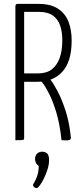

<svg xmlns="http://www.w3.org/2000/svg" viewBox="-20 -720 420 986"><path d="M81 -300Q67 -300 68.5 -304.5Q70 -309 70 -316V-683Q70 -688 70.5 -694Q71 -700 76 -700H177Q240 -700 277.5 -675.5Q315 -651 331.5 -609Q348 -567 348 -512Q348 -457 336 -417.5Q324 -378 300.5 -352Q277 -326 244.5 -313Q212 -300 172 -300ZM59 0V-688Q59 -688 60.5 -694Q62 -700 71 -700H92Q101 -700 102.5 -694Q104 -688 104 -688V-12Q104 -6 102 -3.5Q100 -1 90.5 -0.5Q81 0 59 0ZM322 1Q317 1 311 0.5Q305 0 296 0Q287 -84 269 -143Q251 -202 232 -239Q213 -276 200 -292.5Q187 -309 187 -309Q187 -309 185.5 -314.5Q184 -320 192 -324L213 -335Q221 -335 225 -329Q225 -329 240.5 -309Q256 -289 277 -249Q298 -209 317 -150.5Q336 -92 344 -14Q344 -6 340.5 -3Q337 0 322 1ZM99 -343H174Q218 -343 245 -363Q272 -383 286 -421Q300 -459 300 -514Q300 -554 289.5 -587Q279 -620 252.5 -639.5Q226 -659 179 -659H99ZM168 246Q162 246 156 241.5Q150 237 149 229Q166 201 172.5 178.5Q179 156 179 132Q170 127 165 117.5Q160 108 160 96Q160 80 170 69.5Q180 59 196 59Q212 59 222 68Q232 77 232 102Q232 125 224 150Q216 175 205.5 196.5Q195 218 184.5 232Q174 246 168 246Z"/></svg>

Font: Yanone Kaffeesatz Light
Style: Regular
Weight: 300
Designer: Yanone (Cyrillic: Daniel Pouzeot, Huerta Tipografica, and Cyreal)
Foundry: Yanone
Version: Version 2.003